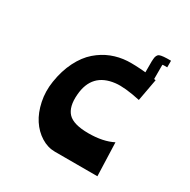

<svg xmlns="http://www.w3.org/2000/svg" viewBox="-217 -1229 1425 1438"><g transform="rotate(30 495.5 -510.5)"><path d="M734 -964Q736 -1004 758 -1014Q780 -1024 856 -1023V-966Q851 -966 827 -966Q817 -966 816 -965Q815 -964 815 -960Q815 -957 815 -955V-954V-909V-841Q819 -841 829 -839L794 -648Q656 -678 580 -669Q390 -647 375 -452Q366 -344 413.5 -293.5Q461 -243 591 -243Q717 -243 801 -286L811 2H443Q381 2 324 -33.5Q267 -69 228 -128.5Q189 -188 171.5 -271.5Q154 -355 168 -444Q184 -547 224.5 -627Q265 -707 321 -755.5Q377 -804 441 -829Q505 -854 575 -858Q639 -861 733 -852V-909V-911V-954H734Z"/></g></svg>

Font: OpenDyslexic
Style: Bold
Weight: 800
Designer: Abbie Gonzalez
Version: Version 0.920;hotconv 1.0.109;makeotfexe 2.5.65596